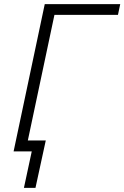

<svg xmlns="http://www.w3.org/2000/svg" viewBox="-20 -734 603 931"><path d="M96 177 134 0H46L197 -714H563L552 -662H244L115 -53H202L152 177Z"/></svg>

Font: Noto Sans Light
Style: Italic
Weight: 300
Italic angle: -12°
Designer: Monotype Design Team
Foundry: Monotype Imaging Inc.
Version: Version 2.013; ttfautohint (v1.8.4.7-5d5b)